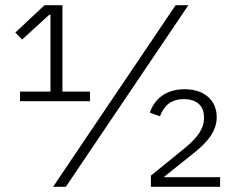

<svg xmlns="http://www.w3.org/2000/svg" viewBox="-20 -718 905 738"><path d="M826 -37H609L718 -124C777 -170 813 -213 813 -268C813 -329 769 -375 690 -375C613 -375 572 -333 556 -285L595 -271C609 -309 635 -337 687 -337C738 -337 764 -309 764 -269V-261C764 -225 739 -189 693 -151L560 -43V0H826ZM233 0 704 -698H655L184 0ZM326 -329V-366H220V-698H151L39 -593L65 -566L169 -661H174V-366H57V-329Z"/></svg>

Font: IBM Plex Thai Looped Light
Style: Regular
Weight: 300
Designer: Mike Abbink, Paul van der Laan, Pieter van Rosmalen, Ben Mitchell, Mark Frömberg
Foundry: Bold Monday
Version: Version 1.0